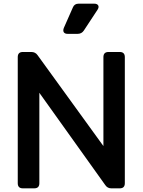

<svg xmlns="http://www.w3.org/2000/svg" viewBox="-20 -1029 779 1049"><path d="M105 0Q77 0 77 -28V-717Q77 -745 105 -745H151Q173 -745 185 -728L545 -231V-717Q545 -745 573 -745H634Q662 -745 662 -717V-28Q662 0 634 0H588Q567 0 555 -18L195 -522V-28Q195 0 167 0ZM350 -844Q334 -844 328.5 -853Q323 -862 329 -877L378 -988Q386 -1009 410 -1009H494Q511 -1009 516.5 -999.5Q522 -990 513 -976L438 -862Q426 -844 404 -844Z"/></svg>

Font: Pitagon Sans Text SemiBold
Style: Regular
Weight: 600
Designer: Travis Tran
Foundry: Pitagon
Version: Version 1.001; ttfautohint (v1.8.4.7-5d5b);gftools[0.9.26]